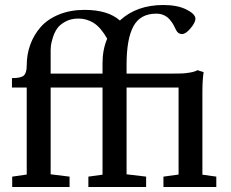

<svg xmlns="http://www.w3.org/2000/svg" viewBox="-20 -748 924 768"><path d="M28.8 0V-41.5L86.9 -49.8V-397.9H27.8V-435.5Q64.5 -435.5 75.7 -446.3Q86.9 -457 86.9 -486.3Q86.9 -530.3 101.1 -569.3Q115.2 -608.4 142.8 -639.9Q170.4 -671.4 215.8 -689.9Q261.2 -708.5 318.4 -708.5Q411.6 -708.5 459.5 -666Q526.9 -728 633.3 -728Q689.5 -728 725.6 -710Q761.7 -691.9 761.7 -672.9Q761.7 -658.2 742.4 -635Q723.1 -611.8 708 -611.8Q691.9 -611.8 684.1 -628.4Q678.2 -641.1 672.9 -650.4Q667.5 -659.7 658 -670.7Q648.4 -681.6 635 -687.5Q621.6 -693.4 605 -693.4Q541 -693.4 513.7 -642.8Q486.3 -592.3 486.3 -489.7V-453.6H665.5Q692.9 -453.6 707 -454.1Q721.2 -454.6 740 -457.8Q758.8 -460.9 770 -467.3L794.4 -459.5Q789.6 -425.8 789.6 -381.3V-49.3L845.2 -41.5V0H633.8V-41.5L694.3 -49.8V-397.9H486.3V-50.8L564.5 -41.5V0H333.5V-41.5L390.1 -49.3V-397.9H182.6V-50.8L258.3 -41.5V0ZM182.6 -547.9V-453.6H390.1V-495.6Q390.1 -549.3 408.7 -593.3Q383.3 -638.2 355 -656Q326.7 -673.8 293.9 -673.8Q263.7 -673.8 241.5 -661.6Q219.2 -649.4 208.5 -633.8Q197.8 -618.2 191.4 -597.7Q185.1 -577.1 183.8 -566.4Q182.6 -555.7 182.6 -547.9Z"/></svg>

Font: Elstob 6pt Medium
Style: Regular
Weight: 500
Designer: Peter S. Baker
Version: Version 1.015